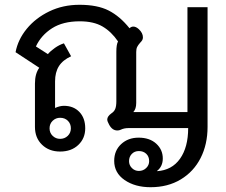

<svg xmlns="http://www.w3.org/2000/svg" viewBox="-20 -623 942 802"><path d="M457 49Q457 6 486 -21Q515 -48 559 -48Q605 -48 632.5 -23Q660 2 660 39Q660 72 636 91V92Q698 88 732 40Q766 -8 766 -88H517Q498 -88 484 -81Q478 -78 470 -78Q449 -78 436 -102Q428 -116 428 -124Q428 -137 446 -150Q457 -157 461.5 -168.5Q466 -180 466 -200V-407Q466 -437 473 -450Q445 -491 408 -512.5Q371 -534 313 -534Q243 -534 197.5 -505Q152 -476 130 -429L180 -397Q191 -410 209.5 -423Q228 -436 247 -442L277 -388Q242 -372 226 -346.5Q210 -321 210 -283V-172Q230 -181 247 -181Q287 -181 311.5 -155.5Q336 -130 336 -87Q336 -45 307 -17.5Q278 10 231 10Q185 10 155.5 -18.5Q126 -47 126 -93V-274Q126 -315 144 -340L45 -405Q55 -458 92 -503Q129 -548 186 -575.5Q243 -603 312 -603Q387 -603 434 -579Q481 -555 521 -505Q528 -512 537 -512Q548 -512 560 -501Q577 -485 577 -467Q577 -460 574 -455Q571 -450 565 -444Q557 -435 553 -427Q549 -419 549 -406V-193Q549 -168 537 -155H763V-593H847V-93Q847 -20 818 37Q789 94 735 126.5Q681 159 609 159Q544 159 500.5 129Q457 99 457 49ZM276 -87Q276 -106 263.5 -118.5Q251 -131 231 -131Q213 -131 200 -118.5Q187 -106 187 -87Q187 -68 200 -55.5Q213 -43 231 -43Q250 -43 263 -55.5Q276 -68 276 -87ZM603 50Q603 31 591 19.5Q579 8 560 8Q542 8 530.5 20Q519 32 519 50Q519 67 531 79Q543 91 560 91Q578 91 590.5 79Q603 67 603 50Z"/></svg>

Font: Niramit
Style: Regular
Weight: 400
Version: Version 1.000; ttfautohint (v1.6)